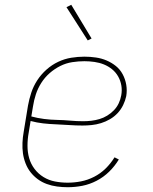

<svg xmlns="http://www.w3.org/2000/svg" viewBox="-20 -775 640 803"><path d="M263 8Q241 8 218.5 5Q196 2 175.5 -5.5Q155 -13 138 -25.5Q121 -38 108 -54.5Q95 -71 87 -91.5Q79 -112 76 -133.5Q73 -155 74 -178Q75 -201 79 -223L97 -333Q102 -361 111 -388Q120 -415 136 -439.5Q152 -464 174.5 -484Q197 -504 223.5 -516.5Q250 -529 278 -533.5Q306 -538 333 -538Q357 -538 381 -534.5Q405 -531 426 -522Q447 -513 464.5 -499Q482 -485 493 -464.5Q504 -444 508 -420.5Q512 -397 508 -373Q504 -354 495 -335.5Q486 -317 472 -302Q458 -287 440 -276.5Q422 -266 402.5 -260Q383 -254 363.5 -252Q344 -250 325 -250Q297 -250 269.5 -252Q242 -254 214.5 -255Q187 -256 160.5 -259Q134 -262 108 -269L100 -220Q95 -193 95 -165.5Q95 -138 102 -113.5Q109 -89 124.5 -68.5Q140 -48 162 -34.5Q184 -21 210 -16Q236 -11 263 -11Q291 -11 319 -16.5Q347 -22 373.5 -35.5Q400 -49 421.5 -70Q443 -91 459 -117L477 -108Q460 -80 436.5 -57Q413 -34 384 -19Q355 -4 324.5 2Q294 8 263 8ZM328 -268Q345 -268 362 -270Q379 -272 396 -277Q413 -282 428.5 -291.5Q444 -301 456.5 -314Q469 -327 476.5 -343Q484 -359 487 -376Q491 -397 487.5 -417.5Q484 -438 474 -455.5Q464 -473 448.5 -485.5Q433 -498 414.5 -505.5Q396 -513 375 -516Q354 -519 333 -519Q308 -519 282 -515Q256 -511 232 -499Q208 -487 187.5 -469Q167 -451 152.5 -428Q138 -405 130 -380.5Q122 -356 118 -330L111 -288Q137 -281 164 -277.5Q191 -274 218.5 -273.5Q246 -273 273.5 -270.5Q301 -268 328 -268ZM347 -606 258 -745 278 -755 363 -614Z"/></svg>

Font: Iosevka Curly Slab ThEx
Style: Italic
Weight: 100
Width: 7
Italic angle: -9°
Monospace: yes
Designer: Belleve Invis
Foundry: Belleve Invis
Version: Version 11.1.0; ttfautohint (v1.8.3)